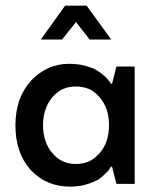

<svg xmlns="http://www.w3.org/2000/svg" viewBox="-20 -658 562 687"><path d="M377 -358.4Q376 -360.4 372.1 -366.2Q370.1 -369.1 366.2 -373Q362.3 -377.9 357.4 -382.8Q350.6 -388.7 344.7 -393.6Q337.9 -398.4 330.1 -404.3Q321.3 -409.2 311.5 -414.1Q300.8 -418 287.1 -421.9Q273.4 -425.8 258.8 -427.7Q244.1 -429.7 228.5 -429.7Q186.5 -429.7 152.3 -414.1Q118.2 -398.4 89.8 -368.2Q62.5 -336.9 48.8 -297.9Q35.2 -257.8 35.2 -210Q35.2 -160.2 48.8 -120.1Q62.5 -80.1 89.8 -49.8Q118.2 -19.5 153.3 -4.9Q188.5 9.8 231.4 9.8Q246.1 9.8 259.8 7.8Q274.4 6.8 288.1 2Q301.8 -2 311.5 -5.9Q322.3 -10.7 330.1 -14.6Q337.9 -19.5 344.7 -25.4Q350.6 -31.2 357.4 -37.1Q363.3 -43 367.2 -46.9Q370.1 -50.8 372.1 -53.7Q373 -56.6 375 -58.6Q376 -60.5 377 -61.5Q377.9 -61.5 380.9 -61.5Q384.8 -46.9 396.5 0Q412.1 0 461.9 0Q461.9 -105.5 461.9 -419.9Q445.3 -419.9 396.5 -419.9Q392.6 -404.3 380.9 -358.4Q379.9 -358.4 377 -358.4ZM370.1 -210Q370.1 -178.7 361.3 -153.3Q352.5 -127.9 335.9 -109.4Q318.4 -89.8 297.9 -80.1Q276.4 -71.3 251 -71.3Q225.6 -71.3 204.1 -81.1Q183.6 -90.8 167 -110.4Q150.4 -129.9 142.6 -154.3Q133.8 -179.7 133.8 -210Q133.8 -240.2 142.6 -265.6Q150.4 -290 167 -309.6Q183.6 -329.1 204.1 -338.9Q225.6 -348.6 251 -348.6Q276.4 -348.6 297.9 -339.8Q319.3 -330.1 335.9 -310.5Q352.5 -292 361.3 -266.6Q370.1 -241.2 370.1 -210ZM300.8 -516.6Q320.3 -516.6 377.9 -516.6Q356.4 -546.9 290 -637.7Q270.5 -637.7 212.9 -637.7Q191.4 -607.4 126 -516.6Q144.5 -516.6 202.1 -516.6Q214.8 -532.2 252 -579.1Q264.6 -563.5 300.8 -516.6Z"/></svg>

Font: TextaAlt
Style: Bold
Weight: 400
Designer: Daniel Hernandez & Miguel Hernandez
Version: Version 1.005;com.myfonts.easy.latinotype.texta.alt-bold.wfk